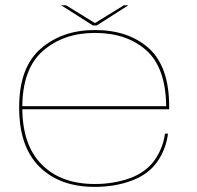

<svg xmlns="http://www.w3.org/2000/svg" viewBox="-20 -708 752 732"><path d="M341 4.5V-6.5Q212.5 -6.5 139 -81Q65 -155 65 -297.5Q65 -445 143.5 -514Q222.5 -582.5 341.5 -582.5Q464 -582.5 538.5 -515.5Q612 -449 613.5 -303H59.5V-291.5H625Q625 -297.5 625 -302Q625 -453 548 -523.5Q470 -593.5 341.5 -593.5Q217.5 -593.5 135.5 -522.5Q53 -451.5 53 -298Q53 -148.5 131 -71.5Q208.5 4.5 341 4.5ZM341 -6.5V4.5Q418.5 4.5 482.5 -19.5Q546.5 -43.5 580 -92Q613 -139.5 620.5 -198.5H609Q601.5 -143.5 569.5 -97.5Q537 -51.5 475 -28.5Q413.5 -6.5 341 -6.5ZM334 -611H349L469.5 -688H452.5L342 -620L231.5 -688H213Z"/></svg>

Font: Anybody Expanded Thin
Style: Regular
Weight: 250
Width: 7
Version: Version 1.113;gftools[0.9.25]